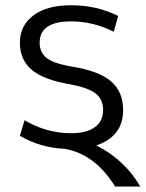

<svg xmlns="http://www.w3.org/2000/svg" viewBox="-20 -550 547 721"><path d="M423.8 -490.2 407.2 -430.7Q330.1 -469.7 247.1 -469.7Q128.9 -469.7 128.9 -389.6Q128.9 -353.5 154.8 -332.5Q180.7 -311.5 251 -299.8Q352.5 -283.2 397.5 -244.1Q442.4 -205.1 442.4 -136.7Q442.4 -38.1 341.8 -3.9Q448.2 49.8 506.8 150.4H412.1Q337.9 29.3 222.7 8.8Q131.8 4.9 54.7 -40L72.3 -98.6Q154.3 -49.8 247.1 -49.8Q304.7 -49.8 335.9 -72.3Q367.2 -94.7 367.2 -136.7Q367.2 -176.8 339.4 -198.7Q311.5 -220.7 243.2 -233.4Q144.5 -250 99.6 -287.6Q54.7 -325.2 54.7 -389.6Q54.7 -454.1 105.5 -492.2Q156.2 -530.3 247.1 -530.3Q342.8 -530.3 423.8 -490.2Z"/></svg>

Font: Mgen+ 1c regular
Style: Regular
Weight: 400
Designer: [Source Han Sans]
Ryoko NISHIZUKA  (kana & ideographs); Paul D. Hunt (Latin, Greek & Cyrillic); Wenlong ZHANG  (bopomofo
Version: Version 1.059.20150602